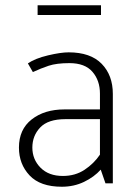

<svg xmlns="http://www.w3.org/2000/svg" viewBox="-20 -697 521 730"><path d="M123 -677H364V-640H123ZM103 -136Q103 -91 134 -59.5Q165 -28 219 -28Q266 -28 301.5 -51.5Q337 -75 360 -109V-244H229Q163 -244 133 -212.5Q103 -181 103 -136ZM86 -456Q114 -475 162.5 -486.5Q211 -498 241 -498Q324 -498 366.5 -454.5Q409 -411 409 -340V0H381L363 -52Q338 -24 299.5 -5.5Q261 13 215 13Q133 13 92.5 -30Q52 -73 52 -136Q52 -205 100.5 -243Q149 -281 225 -281H360V-341Q360 -391 331.5 -424Q303 -457 244 -457Q195 -457 165 -447Q135 -437 105 -423Z"/></svg>

Font: Palanquin Thin
Style: Regular
Weight: 250
Designer: Pria Ravichandran
Version: Version 1.001